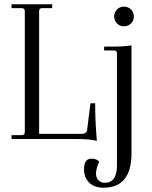

<svg xmlns="http://www.w3.org/2000/svg" viewBox="-20 -650 712 898"><path d="M433 9Q407 0 323 0H34V-18H81Q96 -18 96 -32V-598Q96 -612 81 -612H34V-630H224V-612H177Q163 -612 163 -598V-24H361Q387 -24 388 -46L403 -167H425Q425 -85 433 9ZM559 -527Q540 -527 527 -540.5Q514 -554 514 -573Q514 -592 527 -605.5Q540 -619 559 -619Q579 -619 592.5 -606Q606 -593 606 -573Q606 -553 592.5 -540Q579 -527 559 -527ZM464 228Q422 228 397.5 204.5Q373 181 373 142Q373 92 407 92Q432 92 444 106Q429 139 429 162Q429 181 440.5 193Q452 205 470 205Q527 205 527 123V-401Q527 -414 513 -414H467V-432H504Q563 -432 595 -438V67Q595 228 464 228Z"/></svg>

Font: Arapey Thin
Style: Regular
Weight: 100
Designer: Eduardo Rodriguez Tunni
Foundry: Eduardo Rodriguez Tunni
Version: Version 4.000;hotconv 1.0.109;makeotfexe 2.5.65596